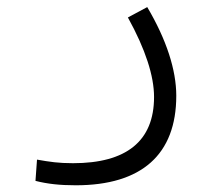

<svg xmlns="http://www.w3.org/2000/svg" viewBox="-20 -310 626 552"><path d="M197.8 222.7C387.7 222.7 486.8 133.8 486.8 -34.7C486.8 -108.9 458.5 -196.3 403.3 -289.6L347.7 -259.8C398.4 -168 422.9 -91.3 422.9 -31.2C422.9 96.2 342.8 159.2 189.9 159.2C147.9 159.2 123 155.3 86.4 148.9L82 210C116.2 218.8 152.3 222.7 197.8 222.7Z"/></svg>

Font: Cascadia Mono Light
Style: Regular
Weight: 300
Monospace: yes
Designer: Aaron Bell
Foundry: Saja Typeworks
Version: Version 2404.023